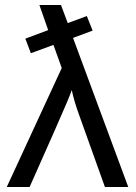

<svg xmlns="http://www.w3.org/2000/svg" viewBox="-20 -745 540 765"><path d="M326 -681 349 -623 271 -594 491 0H398L297 -282Q275 -342 266 -386Q263 -376 247 -338Q222 -278 98 0H7L226 -474L193 -566L103 -533L81 -591L172 -625L137 -725H223L250 -653Z"/></svg>

Font: Libra Sans
Style: Regular
Weight: 400
Foundry: Context Ltd
Version: Version 1.002